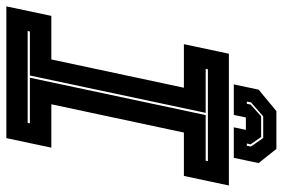

<svg xmlns="http://www.w3.org/2000/svg" viewBox="-180 -727 890 604"><g transform="rotate(90 265.0 -425.0)"><path d="M-17 0 13 -141.5H150L239 -558.5H102L132 -700H546.5L516.5 -558.5H380L291 -141.5H427.5L397.5 0ZM60.5 -67H349.5L351 -74H207.5L325 -627H468.5L470 -634H181L179.5 -627H318L200.5 -74H62ZM431.5 -849.5 476 -793.5 459.5 -715.5H363.5L371.5 -753.5H332.5L324.5 -715.5H228.5L245 -793.5L312.5 -849.5ZM397 -808H329L285 -769.5L282.5 -756.5H289.5L292 -768.5L329 -801.5H394L417 -768.5L414.5 -756.5H421.5L424 -769.5Z"/></g></svg>

Font: Tourney Thin ExtraBold
Style: Italic
Weight: 800
Italic angle: -12°
Version: Version 1.015